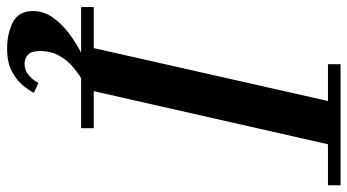

<svg xmlns="http://www.w3.org/2000/svg" viewBox="-286 -546 1004 555"><g transform="rotate(90 216.5 -268.0)"><path d="M207 136.5Q200 150.5 185 168.8Q170 187 144.2 200.5Q118.5 214 79 214Q37 214 3.8 197.8Q-29.5 181.5 -29.5 138.5Q-29.5 108.5 -11.2 82.2Q7 56 35.8 34.5Q64.5 13 96 -2.5Q127.5 -18 154 -26.5L167 -1.5Q151.5 7.5 132.5 23.2Q113.5 39 99.8 62.8Q86 86.5 86 120Q86 143 96.2 153.2Q106.5 163.5 123.5 163.5Q142 163.5 156.2 151.2Q170.5 139 178 123.5ZM-41 -36.5H77.5L230.5 -713.5H124V-750H474V-713.5H355.5L202 -36.5H309V0H-41Z"/></g></svg>

Font: Bodoni* 06pt Medium
Style: Italic
Weight: 500
Italic angle: -13°
Version: Version 2.3